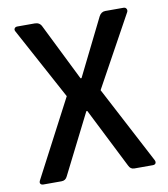

<svg xmlns="http://www.w3.org/2000/svg" viewBox="-75 -707 676 771"><g transform="rotate(-10 263.0 -321.5)"><path d="M114 0H40Q32 0 28.5 -5Q25 -10 29 -18L194 -333L36 -625Q32 -632 35.5 -637.5Q39 -643 47 -643H118Q138 -643 146 -626L261 -394H265L380 -626Q389 -643 406 -643H480Q488 -643 491.5 -637Q495 -631 492 -624L332 -333L497 -19Q501 -11 498 -5.5Q495 0 486 0H411Q395 0 388 -16L265 -260H261L138 -16Q131 0 114 0Z"/></g></svg>

Font: Rajdhani SemiBold
Style: Regular
Weight: 600
Designer: Satya Rajpurohit, Jyotish Sonowal
Foundry: Indian Type Foundry
Version: Version 1.201 February 1, 2022